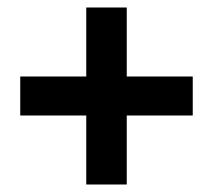

<svg xmlns="http://www.w3.org/2000/svg" viewBox="-20 -586 568 512"><path d="M210 -94V-278H34V-382H210V-566H318V-382H494V-278H318V-94Z"/></svg>

Font: hySource Sans Pro
Style: Bold
Weight: 700
Designer: Paul D. Hunt
Foundry: Adobe Systems Incorporated
Version: Version 2.021;PS 2.000;hotconv 1.0.86;makeotf.lib2.5.63406